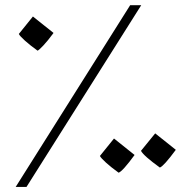

<svg xmlns="http://www.w3.org/2000/svg" viewBox="-20 -712 760 746"><path d="M41 14.2 485.8 -691.9H528.8L83 14.2ZM440.9 -41Q411.1 -62.5 391.6 -80.3Q372.1 -98.1 368.2 -106L422.9 -173.8L502.9 -109.9Q456.5 -46.4 440.9 -41ZM126 -515.1Q96.2 -536.6 76.7 -554.2Q57.1 -571.8 53.2 -580.1L107.9 -647.9L188 -584Q165 -552.7 148.4 -535.2Q131.8 -517.6 126 -515.1ZM601.1 -61Q537.6 -106.9 527.8 -126L583 -193.8L663.1 -129.9Q616.2 -66.4 601.1 -61Z"/></svg>

Font: Harmattan
Style: Regular
Weight: 400
Designer: George W. Nuss III and SIL International
Foundry: SIL International
Version: Version 4.000